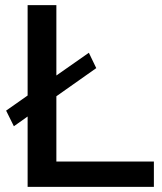

<svg xmlns="http://www.w3.org/2000/svg" viewBox="-20 -730 632 750"><path d="M200.2 -99.1H581.1V0H87.9V-274.9L34.2 -236.8L3.9 -297.9L87.9 -356.9V-710H200.2V-435.1L327.1 -523.9L356 -463.9L200.2 -354Z"/></svg>

Font: Rawline SemiBold
Style: Regular
Weight: 600
Designer: Matt McInerney, Pablo Impallari, Rodrigo Fuenzalida
Foundry: Matt McInerney, Pablo Impallari, Rodrigo Fuenzalida
Version: Version 4.020;PS 004.020;hotconv 1.0.88;makeotf.lib2.5.64775